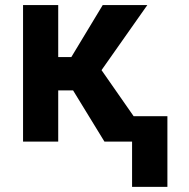

<svg xmlns="http://www.w3.org/2000/svg" viewBox="-20 -548 731 743"><path d="M384.2 0 262.8 -198.2H205.3V0H69.2V-528.4H205.3V-327.1H256L377.5 -528.4H550.1L372.9 -276.6L565.7 0ZM627.8 -98.4V175.1H491.1V-98.4Z"/></svg>

Font: Interface
Style: Bold
Weight: 700
Designer: Rasmus Andersson
Foundry: rsms
Version: Version 1.8